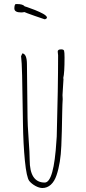

<svg xmlns="http://www.w3.org/2000/svg" viewBox="-20 -925 431 960"><path d="M203.1 -828.6Q206.5 -828.6 210.7 -831.3Q214.8 -834 214.8 -836.9Q214.8 -845.2 195.8 -856Q179.2 -865.2 154.8 -875Q128.4 -885.3 115.2 -889.6Q110.4 -891.1 107.2 -892.1Q104 -893.1 103 -893.6Q94.2 -904.8 64.5 -904.8H58.1Q51.8 -900.4 51.8 -882.8Q51.8 -862.8 85.9 -862.8Q93.8 -862.8 102.1 -864.7Q106 -862.3 153.6 -845.5Q201.2 -828.6 203.1 -828.6ZM262.7 -48.8Q283.2 -109.4 286.6 -195.8Q289.6 -262.7 291 -360.8Q292 -410.6 293.5 -429.2Q293.5 -435.1 293 -439.5Q292.5 -443.8 292.5 -449.2Q292.5 -458.5 294.9 -488.8Q297.4 -519 297.4 -528.8Q297.4 -532.2 296.4 -535.2Q302.7 -559.1 302.7 -637.2Q302.7 -664.6 300.3 -671.9Q297.4 -678.2 285.6 -678.2Q268.6 -678.2 268.6 -667L269.5 -658.2L270.5 -648.9Q270.5 -486.8 263.7 -242.2L262.2 -221.7Q249.5 -12.2 203.6 -12.2Q128.4 -12.2 128.4 -126Q128.4 -157.7 123 -231.9Q117.7 -306.2 117.7 -337.9L114.7 -603Q114.7 -655.3 91.8 -658.2L85.4 -644Q88.9 -617.7 90.6 -547.4Q92.3 -477.1 94.2 -343.3L94.7 -311Q96.2 -204.6 104.5 -121.1Q112.8 -37.6 126.5 -20Q138.2 -5.9 156.7 4.4Q175.3 14.6 191.4 15.1Q215.8 15.1 234.1 -1.5Q252.4 -18.1 262.7 -48.8Z"/></svg>

Font: Amatica SC
Style: Regular
Weight: 400
Version: Version 2.000